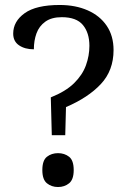

<svg xmlns="http://www.w3.org/2000/svg" viewBox="-20 -744 514 771"><path d="M184 -353Q244 -377 277.5 -410Q311 -443 325 -481.5Q339 -520 339 -560Q339 -612 313 -643.5Q287 -675 228 -675Q187 -675 162 -657Q137 -639 126.5 -610Q116 -581 116 -546Q80 -546 56.5 -562Q33 -578 33 -609Q33 -658 79 -691Q125 -724 220 -724Q283 -724 332 -702.5Q381 -681 408.5 -640.5Q436 -600 436 -543Q436 -461 385 -406.5Q334 -352 245 -314L242 -201H188ZM213 7Q187 7 168.5 -8Q150 -23 150 -61Q150 -100 168.5 -114.5Q187 -129 213 -129Q239 -129 257.5 -114.5Q276 -100 276 -61Q276 -23 257.5 -8Q239 7 213 7Z"/></svg>

Font: Noto Naskh Arabic UI
Style: Regular
Weight: 400
Designer: Monotype Design Team, David Williams, Mohamad Dakak and Nizar Qandah
Foundry: Monotype Imaging Inc.
Version: Version 2.014